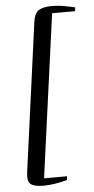

<svg xmlns="http://www.w3.org/2000/svg" viewBox="-62 -860 502 1020"><g transform="rotate(-5 189.0 -350.5)"><path d="M126.5 123Q80 123 60.5 108.2Q41 93.5 47 46.5L155 -748Q161.5 -795 185.5 -809.5Q209.5 -824 256.5 -824Q273 -824 289 -822.5Q305 -821 320.2 -818.2Q335.5 -815.5 350.2 -812.2Q365 -809 378 -806L375.5 -786H253L134 84H256.5L254 104Q224 112 191.2 117.5Q158.5 123 126.5 123Z"/></g></svg>

Font: Merriweather 144pt Medium
Style: Italic
Weight: 500
Italic angle: -7.8°
Version: Version 2.101